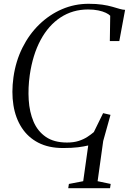

<svg xmlns="http://www.w3.org/2000/svg" viewBox="-20 -771 680 1013"><path d="M340 222 343.5 199.5 419 185 445.5 -3.5Q423 2 391.5 6Q360 10 312.5 10Q236.5 10 182 -18.2Q127.5 -46.5 94.5 -97.5Q61.5 -148.5 50.8 -216.2Q40 -284 51 -363.5Q63 -448.5 98.5 -519.5Q134 -590.5 187.5 -642.2Q241 -694 307.2 -722.5Q373.5 -751 447.5 -751Q488.5 -751 519.2 -746.5Q550 -742 572.2 -735.5Q594.5 -729 611 -724.2Q627.5 -719.5 640 -719L609.5 -554.5H559.5L561.5 -688Q554 -696 538.2 -703.5Q522.5 -711 498.8 -716Q475 -721 444.5 -721Q363.5 -721 299.5 -679Q235.5 -637 194 -559.5Q152.5 -482 137 -375Q127.5 -307.5 131.5 -243.8Q135.5 -180 157 -129.2Q178.5 -78.5 221.8 -48.8Q265 -19 333.5 -19Q369 -19 395.2 -27.5Q421.5 -36 441 -48.8Q460.5 -61.5 475 -74L524 -174L563 -165L524.5 -27L495 185L564 199.5L560.5 222Z"/></svg>

Font: Merriweather 120pt Light
Style: Italic
Weight: 300
Italic angle: -7.8°
Version: Version 2.101